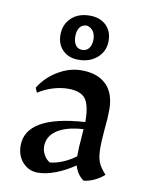

<svg xmlns="http://www.w3.org/2000/svg" viewBox="-76 -693 589 760"><g transform="rotate(10 218.5 -313.0)"><path d="M43 -83Q43 -204 279 -219Q279 -285 260 -311Q241 -337 190 -337Q159 -337 127.5 -327Q96 -317 70 -300L62 -319Q89 -363 135 -390.5Q181 -418 229 -418Q294 -418 329 -383.5Q364 -349 364 -284Q364 -248 359 -203Q355 -155 355 -132Q355 -94 363 -73Q371 -52 394 -27Q357 5 313 11Q286 -7 275 -44Q239 -19 200 -4Q161 11 128 11Q92 11 67.5 -15.5Q43 -42 43 -83ZM271 -80V-85Q271 -117 274 -147L277 -190Q209 -186 172 -161.5Q135 -137 135 -96Q135 -79 144 -62.5Q153 -46 168 -37Q193 -39 221 -51Q249 -63 271 -80ZM122 -542Q122 -584 150 -610.5Q178 -637 224 -637Q265 -637 289.5 -613.5Q314 -590 314 -551Q314 -510 284.5 -483.5Q255 -457 208 -457Q170 -457 146 -480.5Q122 -504 122 -542ZM254 -546Q254 -566 245 -579Q236 -592 220 -596Q201 -596 191 -583Q181 -570 181 -546Q181 -524 190.5 -511Q200 -498 217 -498Q234 -498 244 -511Q254 -524 254 -546Z"/></g></svg>

Font: Mirza
Style: Regular
Weight: 400
Designer: Arabic design by Kourosh Beigpour, Latin design by Eduardo Tunni, engineering by Lasse Fister
Version: Version 1.0010g